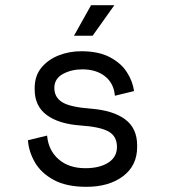

<svg xmlns="http://www.w3.org/2000/svg" viewBox="-20 -708 652 742"><path d="M314 14Q237 14 188 -12.5Q139 -39 115 -80.5Q91 -122 88 -166L162 -184Q167 -127 206.5 -92.5Q246 -58 310 -58Q365 -58 398.5 -79.5Q432 -101 432 -140Q432 -182 399 -200Q366 -218 292 -223Q207 -229 160.5 -263.5Q114 -298 114 -362V-368Q114 -415 140 -446.5Q166 -478 207 -494Q248 -510 294 -510Q360 -510 403.5 -487.5Q447 -465 470 -429.5Q493 -394 498 -356L424 -338Q420 -386 386 -413Q352 -440 298 -440Q256 -440 223 -422Q190 -404 190 -368Q190 -332 220.5 -313Q251 -294 332 -288Q418 -281 464 -246.5Q510 -212 510 -146V-140Q510 -68 455.5 -27Q401 14 314 14ZM266 -570 332 -688H422L338 -570Z"/></svg>

Font: Space Mono
Style: Regular
Weight: 400
Monospace: yes
Designer: Colophon Foundry + Benjamin Critton
Foundry: Colophon Foundry & Benjamin Critton
Version: Version 1.003; ttfautohint (v1.8.4.7-5d5b)